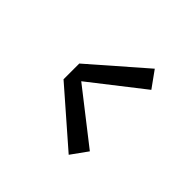

<svg xmlns="http://www.w3.org/2000/svg" viewBox="-26 -860 552 552"><g transform="rotate(-45 250.0 -584.0)"><path d="M125 -484 75 -520 218 -684H282L425 -520L375 -484L250 -644Z"/></g></svg>

Font: iosevka_custom_sans_ss08 Light
Style: Regular
Weight: 300
Designer: Belleve Invis
Foundry: Belleve Invis
Version: Version 10.3.0; ttfautohint (v1.8.3)